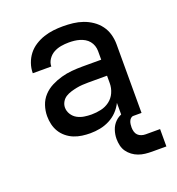

<svg xmlns="http://www.w3.org/2000/svg" viewBox="-131 -634 862 936"><g transform="rotate(-20 300.0 -166.5)"><path d="M247 8Q226 8 204.5 5Q183 2 163 -6Q143 -14 126 -28Q109 -42 98 -60Q87 -78 82 -99Q77 -120 77 -142Q77 -170 86 -197Q95 -224 114 -244.5Q133 -265 158.5 -278Q184 -291 211 -298.5Q238 -306 265.5 -308.5Q293 -311 321 -311H419V-356Q419 -370 414.5 -383.5Q410 -397 401 -408Q392 -419 380 -426Q368 -433 354.5 -437Q341 -441 327 -442.5Q313 -444 299 -444Q278 -444 258 -440.5Q238 -437 220.5 -427.5Q203 -418 191 -400.5Q179 -383 179 -363Q179 -363 179 -363Q179 -363 179 -363H83Q83 -363 83 -363Q83 -363 83 -364Q83 -389 91.5 -413.5Q100 -438 115.5 -458Q131 -478 153 -492Q175 -506 199 -514Q223 -522 248 -525Q273 -528 299 -528Q325 -528 351 -525Q377 -522 401.5 -513.5Q426 -505 448 -490Q470 -475 485.5 -454Q501 -433 508 -407.5Q515 -382 515 -356V0H419V-87Q407 -63 389 -44.5Q371 -26 347.5 -14Q324 -2 298.5 3Q273 8 247 8ZM284 -76Q309 -76 333.5 -81.5Q358 -87 378 -102Q398 -117 408.5 -140.5Q419 -164 419 -189V-228H321Q306 -228 290.5 -227Q275 -226 260 -223Q245 -220 230 -215.5Q215 -211 202 -203Q189 -195 181 -181Q173 -167 173 -152Q173 -133 183.5 -116.5Q194 -100 210.5 -91Q227 -82 246 -79Q265 -76 284 -76ZM498 195Q481 195 463.5 193Q446 191 429.5 185Q413 179 399 168.5Q385 158 375 144Q365 130 361 112.5Q357 95 357 78Q357 55 364.5 32.5Q372 10 388.5 -6.5Q405 -23 427.5 -29.5Q450 -36 473 -36V0Q465 0 459 5.5Q453 11 450 18.5Q447 26 446 34Q445 42 445 50Q445 61 448 72Q451 83 458.5 90.5Q466 98 476.5 101.5Q487 105 498 105H573V195Z"/></g></svg>

Font: Iosevka Custom Medium Extended
Style: Regular
Weight: 500
Width: 7
Monospace: yes
Designer: Belleve Invis
Foundry: Belleve Invis
Version: Version 11.2.4; ttfautohint (v1.8.4)